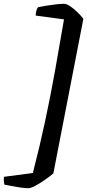

<svg xmlns="http://www.w3.org/2000/svg" viewBox="-74 -821 459 1011"><path d="M75 170Q58 170 34 166.5Q10 163 -12.5 158.5Q-35 154 -51 151Q-52 147 -53.5 135Q-55 123 -53 110L99 90Q135 -49 163 -180Q191 -311 215 -444Q239 -577 263 -719L114 -739Q114 -754 118 -766Q122 -778 126 -783Q144 -787 169.5 -791Q195 -795 220.5 -798Q246 -801 263 -801Q276 -801 295 -788.5Q314 -776 333 -757.5Q352 -739 365 -722L207 92Q187 109 161 127Q135 145 111.5 157.5Q88 170 75 170Z"/></svg>

Font: Texturina Medium 12pt
Style: Bold Italic
Weight: 700
Italic angle: -11°
Version: Version 1.002